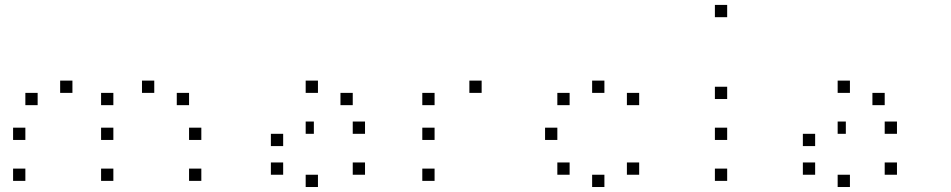

<svg xmlns="http://www.w3.org/2000/svg" viewBox="-20 -795 3873 782"><path d="M800 -108.3V-58.3H750V-108.3ZM441.7 -108.3V-58.3H391.7V-108.3ZM83.3 -108.3V-58.3H33.3V-108.3ZM800 -275V-225H750V-275ZM441.7 -275V-225H391.7V-275ZM83.3 -275V-225H33.3V-275ZM750 -416.7V-366.7H700V-416.7ZM608.3 -466.7V-416.7H558.3V-466.7ZM441.7 -416.7V-366.7H391.7V-416.7ZM275 -466.7V-416.7H225V-466.7ZM133.3 -416.7V-366.7H83.3V-416.7Z M1466.7 -133.3V-83.3H1416.7V-133.3ZM1275 -83.3V-33.3H1225V-83.3ZM1133.3 -133.3V-83.3H1083.3V-133.3ZM1466.7 -300V-250H1416.7V-300ZM1258.3 -300V-250H1225V-300ZM1133.3 -250V-200H1083.3V-250ZM1416.7 -416.7V-366.7H1366.7V-416.7ZM1275 -466.7V-416.7H1225V-466.7Z M1750 -108.3V-58.3H1700V-108.3ZM1750 -275V-225H1700V-275ZM1941.7 -466.7V-416.7H1891.7V-466.7ZM1750 -416.7V-366.7H1700V-416.7Z M2583.3 -133.3V-83.3H2533.3V-133.3ZM2441.7 -83.3V-33.3H2391.7V-83.3ZM2300 -133.3V-83.3H2250V-133.3ZM2250 -275V-225H2200V-275ZM2583.3 -416.7V-366.7H2533.3V-416.7ZM2441.7 -466.7V-416.7H2391.7V-466.7ZM2300 -416.7V-366.7H2250V-416.7Z M2941.7 -108.3V-58.3H2891.7V-108.3ZM2941.7 -275V-225H2891.7V-275ZM2941.7 -441.7V-391.7H2891.7V-441.7ZM2941.7 -775V-725H2891.7V-775Z M3633.3 -133.3V-83.3H3583.3V-133.3ZM3441.7 -83.3V-33.3H3391.7V-83.3ZM3300 -133.3V-83.3H3250V-133.3ZM3633.3 -300V-250H3583.3V-300ZM3425 -300V-250H3391.7V-300ZM3300 -250V-200H3250V-250ZM3583.3 -416.7V-366.7H3533.3V-416.7ZM3441.7 -466.7V-416.7H3391.7V-466.7Z"/></svg>

Font: 0xA000-Boxes
Style: Boxes
Weight: 400
Version: Version 0.1